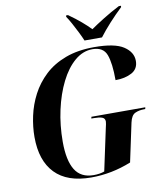

<svg xmlns="http://www.w3.org/2000/svg" viewBox="-99 -1011 939 1102"><g transform="rotate(-10 370.5 -460.5)"><path d="M344 10Q204 10 133 -63.5Q62 -137 62 -275Q62 -334 75.5 -397Q89 -460 119.5 -518.5Q150 -577 199.5 -623.5Q249 -670 321 -697Q393 -724 489 -724Q608 -724 659.5 -690Q711 -656 711 -605Q711 -558 672 -537Q633 -516 577 -516Q577 -615 558.5 -664.5Q540 -714 477 -714Q421 -714 373.5 -673.5Q326 -633 291 -563Q256 -493 236.5 -404.5Q217 -316 217 -220Q217 -111 251 -56Q285 -1 359 -1Q396 -1 422 -11L474 -254Q477 -267 479 -276.5Q481 -286 481 -292Q481 -311 464 -317Q447 -323 417 -323H402L404 -333H718L716 -323H710Q680 -323 657 -312.5Q634 -302 625 -261L577 -36Q463 10 344 10ZM441 -771Q432 -793 417.5 -822Q403 -851 388 -878.5Q373 -906 361 -923L362 -931H373Q414 -902 444.5 -876Q475 -850 497 -827Q527 -848 573.5 -877Q620 -906 669 -931H682L681 -923Q643 -887 606.5 -847Q570 -807 543 -771Z"/></g></svg>

Font: Noto Serif Display SemiCondensed
Style: Bold Italic
Weight: 700
Width: 4
Italic angle: -12°
Designer: Monotype Design Team
Foundry: Monotype Imaging Inc.
Version: Version 2.009